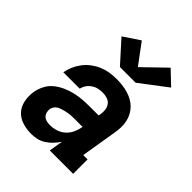

<svg xmlns="http://www.w3.org/2000/svg" viewBox="-218 -902 1036 1036"><g transform="rotate(45 300.0 -384.5)"><path d="M198 8Q163 8 130.5 -2Q98 -12 76.5 -35.5Q55 -59 48.5 -93Q42 -127 47 -161Q52 -189 65.5 -215.5Q79 -242 102 -260.5Q125 -279 152 -291Q179 -303 207 -309.5Q235 -316 263 -318Q291 -320 318 -320H385L387 -333Q390 -351 387.5 -368.5Q385 -386 375 -399Q365 -412 348.5 -417.5Q332 -423 314 -423Q297 -423 280.5 -419.5Q264 -416 249 -406Q234 -396 224 -381.5Q214 -367 210 -350H85Q90 -376 100.5 -400Q111 -424 127.5 -445.5Q144 -467 166.5 -483.5Q189 -500 213 -510Q237 -520 263 -524Q289 -528 314 -528Q336 -528 358 -525.5Q380 -523 400.5 -517Q421 -511 439.5 -501Q458 -491 472.5 -476.5Q487 -462 497 -443.5Q507 -425 511.5 -404Q516 -383 515.5 -360.5Q515 -338 511 -316L477 -110H510V0H332L345 -80Q333 -61 317 -44Q301 -27 281.5 -14.5Q262 -2 240.5 3Q219 8 198 8ZM235 -97Q259 -97 282.5 -104.5Q306 -112 324.5 -129Q343 -146 353 -168.5Q363 -191 367 -214L368 -215H318Q308 -215 298 -215Q288 -215 278 -214Q268 -213 257.5 -211.5Q247 -210 237 -207.5Q227 -205 217 -201.5Q207 -198 197.5 -192.5Q188 -187 182 -178Q176 -169 174 -159Q172 -146 175.5 -133Q179 -120 188 -111.5Q197 -103 209.5 -100Q222 -97 235 -97ZM281 -586 170 -709 263 -771 350 -654 477 -777 555 -703 401 -586Z"/></g></svg>

Font: Iosevka Etoile XBdObl
Style: Regular
Weight: 800
Italic angle: -9°
Designer: Belleve Invis
Foundry: Belleve Invis
Version: Version 15.5.2; ttfautohint (v1.8.4)